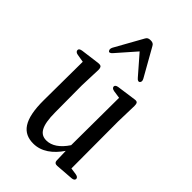

<svg xmlns="http://www.w3.org/2000/svg" viewBox="-231 -867 957 957"><g transform="rotate(45 248.0 -388.0)"><path d="M194 1C251 1 298 -35 334 -88L336 -24C336 -10 344 -4 357 -5L451 -12C463 -13 470 -18 470 -26C470 -34 463 -39 451 -41L416 -46L415 -376L418 -488C418 -497 417 -503 414 -508C411 -512 405 -514 394 -512L294 -498C282 -496 276 -491 276 -484C276 -477 282 -471 294 -469L335 -463L333 -127C302 -80 266 -56 229 -56C186 -56 161 -87 161 -188L160 -376L164 -488C164 -499 162 -504 159 -508C156 -512 148 -513 138 -512L39 -499C27 -497 20 -493 20 -485C20 -477 26 -471 38 -469L80 -462L78 -190C77 -49 119 1 194 1ZM135 -592C139 -586 148 -589 157 -600L244 -699L331 -599C340 -588 348 -587 353 -592C358 -598 359 -605 353 -616L270 -763C265 -773 257 -777 246 -777H241C230 -777 222 -773 217 -763L135 -616C130 -606 130 -598 135 -592Z"/></g></svg>

Font: 寒蝉锦书宋 CompactLight
Style: Bold
Weight: 400
Width: 4
Designer: 寒蝉锦书宋{Warren} 思源宋体{Ryoko NISHIZUKA 西塚涼子 (kana & ideographs); Frank Grießhammer (Latin, Greek & Cyrillic); Wenlong ZHANG 
Foundry: Adobe & ChillType
Version: Version 2.000;Glyphs 3.1.1 (3135)